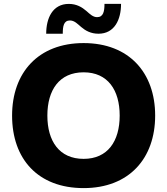

<svg xmlns="http://www.w3.org/2000/svg" viewBox="-20 -953 858 985"><path d="M217 -780H302C302 -819 307 -848 339 -848C362 -848 378 -830 397 -814C418 -796 446 -780 485 -780C568 -780 601 -853 601 -933H516C516 -894 510 -865 478 -865C457 -865 441 -881 424 -896C401 -916 373 -933 333 -933C250 -933 217 -860 217 -780ZM42 -360C42 -137 175 12 409 12C642 12 776 -140 776 -360C776 -580 642 -732 409 -732C176 -732 42 -580 42 -360ZM223 -360C223 -491 284 -582 409 -582C533 -582 594 -491 594 -360C594 -229 533 -138 409 -138C284 -138 223 -229 223 -360Z"/></svg>

Font: Kufam Arabic Latin Roman Bold
Style: Regular
Weight: 700
Designer: Wael Morcos & Artur Schmal
Version: Version 1.200;PS 001.200;hotconv 1.0.88;makeotf.lib2.5.64775